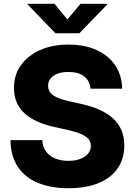

<svg xmlns="http://www.w3.org/2000/svg" viewBox="-20 -970 702 1000"><path d="M337.4 10.3Q245.1 10.3 177.5 -17.6Q109.9 -45.4 72.8 -101.3Q35.6 -157.2 34.7 -240.2H200.2Q202.6 -205.1 219.7 -181.2Q236.8 -157.2 266.6 -144.8Q296.4 -132.3 335.9 -132.3Q372.1 -132.3 398.2 -142.3Q424.3 -152.3 438.7 -169.9Q453.1 -187.5 453.1 -210.4Q453.1 -231.4 440.2 -246.3Q427.2 -261.2 400.9 -272.5Q374.5 -283.7 333.5 -293L257.3 -310.1Q160.2 -331.5 106.4 -381.1Q52.7 -430.7 52.7 -512.2Q52.7 -580.1 89.1 -630.6Q125.5 -681.2 189.5 -709.5Q253.4 -737.8 336.4 -737.8Q421.4 -737.8 483.6 -709.2Q545.9 -680.7 580.3 -629.2Q614.7 -577.6 616.2 -508.3H451.2Q447.8 -549.3 418.2 -572.3Q388.7 -595.2 336.4 -595.2Q302.7 -595.2 278.8 -585.9Q254.9 -576.7 242.7 -560.3Q230.5 -543.9 230.5 -522.9Q230.5 -501.5 243.4 -486.3Q256.3 -471.2 281 -460.7Q305.7 -450.2 339.8 -442.9L402.8 -428.7Q457.5 -417 499.3 -397.9Q541 -378.9 569.6 -352.5Q598.1 -326.2 612.8 -291.3Q627.4 -256.3 627.4 -212.9Q627.4 -143.6 592.8 -93.3Q558.1 -43 493.2 -16.4Q428.2 10.3 337.4 10.3ZM263.7 -950.2 331.1 -868.7 399.4 -950.2H539.1V-947.3L393.6 -796.9H268.6L123.5 -947.3V-950.2Z"/></svg>

Font: Inter 18pt ExtraBold
Style: Regular
Weight: 800
Designer: Rasmus Andersson
Foundry: rsms
Version: Version 4.001;git-66647c0bb